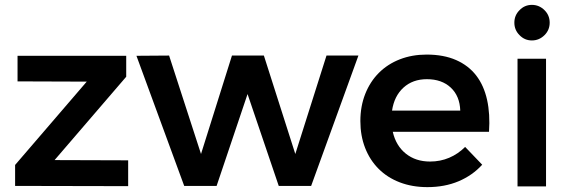

<svg xmlns="http://www.w3.org/2000/svg" viewBox="-20 -763 2350 788"><path d="M498 -534V-448L204 -106L506 -105V1L42 0V-86L336 -428L52 -429V-534Z M674 -535 805 -131 932 -535H1063L1192 -131L1320 -535H1451L1257 0H1124L996 -377L869 0H736L540 -534Z M1731 -539Q1801 -539 1852 -516.5Q1903 -494 1934.5 -453Q1966 -412 1979 -353.5Q1992 -295 1987 -222H1592Q1605 -165 1645.5 -132.5Q1686 -100 1745 -100Q1787 -100 1823.5 -115.5Q1860 -131 1889 -160L1959 -87Q1919 -43 1862 -19Q1805 5 1734 5Q1672 5 1621 -14.5Q1570 -34 1534 -70Q1498 -106 1478.5 -156Q1459 -206 1459 -266Q1459 -327 1479 -377.5Q1499 -428 1535 -464Q1571 -500 1621 -519.5Q1671 -539 1731 -539ZM1869 -309Q1867 -369 1830 -403.5Q1793 -438 1732 -438Q1674 -438 1636 -403.5Q1598 -369 1589 -309Z M2163 -743Q2193 -743 2215 -721Q2236 -700 2236 -670Q2236 -640 2215 -619Q2193 -597 2163 -597Q2133 -597 2112 -619Q2091 -640 2091 -670Q2091 -700 2112 -721Q2133 -743 2163 -743ZM2104 -522H2221V2H2104Z"/></svg>

Font: QuotatisMedium
Style: Regular
Weight: 500
Designer: Julieta Ulanovsky
Foundry: Quotatis-Medium
Version: Version 4.000;PS 004.000;hotconv 1.0.88;makeotf.lib2.5.64775